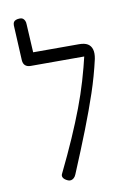

<svg xmlns="http://www.w3.org/2000/svg" viewBox="-85 -792 578 857"><g transform="rotate(-10 203.5 -363.5)"><path d="M153 10Q137 3 132 -6Q127 -15 132 -24Q171 -104 200.5 -171.5Q230 -239 252.5 -298.5Q275 -358 292 -415.5Q309 -473 323 -533L365 -503Q348 -428 323.5 -355Q299 -282 266.5 -199Q234 -116 190 -11Q186 -1 180 4.5Q174 10 167 11.5Q160 13 153 10ZM365 -503 323 -522H78Q62 -522 53 -530Q44 -538 43 -554L35 -713Q35 -722 38 -727.5Q41 -733 48.5 -736Q56 -739 67 -739Q75 -739 80 -735.5Q85 -732 88.5 -725Q92 -718 92 -707L99 -580H307Q332 -580 346 -571.5Q360 -563 365 -546Q370 -529 365 -503Z"/></g></svg>

Font: Fredoka SemiCondensed Light
Style: Regular
Weight: 300
Width: 4
Designer: Ben Nathan
Foundry: Milena B. Brandão, Ben Nathan
Version: Version 2.001